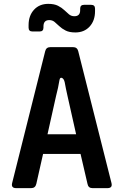

<svg xmlns="http://www.w3.org/2000/svg" viewBox="-20 -974 640 994"><path d="M64 0Q36 0 43 -27L214 -709Q219 -730 241 -730H358Q380 -730 385 -709L557 -27Q564 0 536 0H459Q437 0 433 -22L397 -177H203L168 -22Q163 0 141 0ZM226 -279H374L330 -475Q325 -496 321.5 -514Q318 -532 315 -548Q311 -566 301 -570.5Q291 -575 288 -560Q285 -541 280.5 -520Q276 -499 270 -476ZM370 -806Q339 -806 319.5 -816Q300 -826 287 -838.5Q274 -851 262.5 -860.5Q251 -870 235 -870Q205 -870 205 -837V-831Q205 -811 185 -811H148Q128 -811 128 -831V-844Q128 -893 156 -923.5Q184 -954 230 -954Q261 -954 280.5 -944Q300 -934 313 -921.5Q326 -909 337.5 -899.5Q349 -890 365 -890Q395 -890 395 -921V-929Q395 -949 415 -949H452Q472 -949 472 -929V-916Q472 -867 444 -836.5Q416 -806 370 -806Z"/></svg>

Font: Pitagon Sans Mono
Style: Bold
Weight: 700
Monospace: yes
Designer: Travis Tran
Foundry: Pitagon
Version: Version 1.001; ttfautohint (v1.8.4.7-5d5b);gftools[0.9.26]